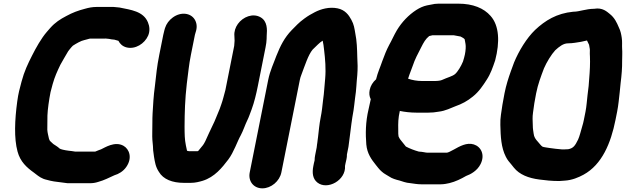

<svg xmlns="http://www.w3.org/2000/svg" viewBox="-20 -796 3423 1050"><path d="M557.9 -585.3C558.3 -585.3 558.8 -585.2 559.2 -585.1L576.7 -583.3C584.9 -581.6 592.6 -579.8 605.5 -579.1C613.4 -576.7 621.8 -574.8 627.6 -572.8C636.1 -556.2 650.1 -542.3 672.3 -536.7C719.6 -524.8 771 -557.2 790.1 -601.1C800.9 -626.1 798.2 -652.3 788.9 -674.1C763.9 -734.8 695 -742.1 635.5 -754.5C635 -754.6 634 -754.8 633.2 -754.9L614.1 -756.8C604.5 -758.2 593.4 -758.7 581.5 -758H508.3C485 -758 464.8 -753.9 444.4 -748C407.3 -738.4 376.9 -727.1 342.6 -708.4C309.4 -691 281.9 -673.6 254.7 -643L236.3 -621.9C205.6 -586.4 176.9 -534.9 155.4 -492.3C132.6 -447.2 112.7 -406.2 97.8 -349.6C86.6 -307.3 80.7 -287.8 74.3 -241.4C60.5 -139.7 56.2 -39.9 75.9 32.6C91 88.7 125.7 119.7 166.7 149L176.8 156.8C191.6 168.1 208 181.5 236 187.4C261 194.8 288 198.8 317.9 201.8L332.2 203.7C341.3 205.6 354.5 206.7 368.6 206H470.9C486.8 206 502.2 203.8 517 198.8C548.1 190.6 579.4 174.4 605.8 162.4C628.8 155.7 653.5 141.5 670.5 117.2C705.6 67 686.8 18.8 655 1.1C607.7 -25.1 553.9 11 532.7 20.6C526.5 23.5 515 26.3 500.7 33H390.8C385 31.9 378.6 30.8 372.7 30.2L355.1 28.2C333.7 25.7 310 20 306.3 16.5C294.4 5.1 282.4 -0.7 271.9 -8.2C267.5 -11.3 265.5 -14.6 254.8 -24C252.2 -26.3 252.1 -26.1 247.9 -37C244.2 -55.5 239.7 -68.9 238.7 -86.5C238.7 -112.8 238.9 -135.5 239.4 -164.3C240.5 -197.2 248.1 -250.6 256.4 -292.3C259.1 -303.2 263.4 -319.4 268 -336C279.7 -377.3 292.2 -404.2 310.2 -441.9C318.7 -458.3 342.1 -496.9 352.6 -515.4L361.6 -527.1C369.5 -536.5 373.7 -541.8 378.6 -546.2C397.3 -558.3 423.4 -573.3 440 -576.5C453.2 -579 468 -585 473.8 -585H553.8C557 -585 555.6 -585 557.9 -585.3Z M925.2 -700.6C904.7 -685.7 889.9 -666 882.4 -642.6L879.1 -631C876.3 -620.7 874.3 -612.7 872.8 -605L851 -496C837.5 -428.5 835.1 -392.9 827.2 -326.2C819.8 -273.4 816.9 -218.4 814.5 -176.5C812.5 -144.7 813.9 -101.5 812.7 -71.8C812 -39.2 813.7 -22.3 816.4 2.7L817.6 26.6C818.8 39.6 820.2 50.2 822.3 61.8C827.2 89.9 830.4 115.9 849 143.9C872.8 184.7 922.9 204 985.3 204H1023.3C1048.5 204 1069.9 198 1088 192.8C1154.2 172.2 1194.5 120.9 1228.6 76.2C1259.1 35.6 1277.1 -21.5 1296.8 -56.5C1308 -76.5 1322.5 -118.4 1330.8 -134.6C1341.9 -156.6 1347.3 -175.6 1356 -197.5C1370.7 -237.6 1381 -280.8 1389.5 -323L1432 -536C1435.6 -553.9 1437.8 -569.5 1438.1 -583.3L1438.5 -599.6C1441.5 -635.4 1442.4 -679.7 1405.5 -701.2C1362.9 -726 1308.7 -703.9 1280.8 -665C1267.3 -646.1 1259.7 -623 1261.8 -600C1262.7 -589.6 1262.4 -585.2 1262.9 -573.4L1261.8 -558.9C1261.4 -554.1 1261.1 -549.9 1260.8 -545.2L1212.5 -303C1204.9 -275.9 1198.6 -248.2 1190.4 -226L1181.6 -200.9C1169.7 -174.2 1155.4 -134 1143.5 -111.7C1130.9 -87 1115.3 -50.7 1102.8 -24C1092.5 -4.1 1089.3 -0.5 1075 16.1C1063.3 29.6 1065.2 31 1057.8 31H1013.8C1011.3 30.5 1008.4 29.9 1002.8 28.5C1000.9 21.2 998.5 9.7 996.5 -1.1C989.7 -34.9 989.6 -61.9 989.3 -103.9C989.8 -182 991.5 -250.8 1001.6 -338.8C1010.8 -405.2 1012.1 -436.3 1024 -496L1045.8 -605C1046.2 -607 1046.9 -609.7 1048.7 -615.3L1052.1 -626.9C1058.6 -650.1 1055.7 -672 1044.5 -689.9C1022.3 -725.4 969.6 -732.7 925.2 -700.6Z M1711.8 10.8 1703.4 53C1701.5 62.5 1700.7 70.2 1700.5 81.1C1699.5 84.7 1697.7 91.8 1696.6 97L1693.6 112C1686.3 148.7 1689.7 181.5 1715.5 202.1C1770 245.8 1872.7 189.6 1866.8 111.3L1869.6 97C1871.9 85.8 1878.3 65.6 1877.2 49L1885.6 7C1885.7 6.7 1885.8 6.1 1885.8 5.7C1892.6 -40.7 1895.7 -75.8 1901.8 -119.4L1906.9 -154.7C1909.4 -167.5 1911.9 -181.6 1913.4 -192.6L1917.4 -222.7C1918.9 -234.1 1919.4 -244.1 1921.7 -259.1C1929.4 -306.8 1929.2 -342.8 1933.9 -385.7C1936.7 -423.1 1936 -448.1 1933.9 -483.9C1932.9 -527.8 1931.7 -571.9 1922.9 -614.2C1918.5 -639.5 1915.9 -662.3 1901.3 -688.1C1887.3 -714.2 1866.7 -742.3 1825.6 -750.5C1780.6 -759.6 1735.6 -746.8 1702.2 -729.7C1679.2 -717.6 1667.6 -711.3 1643.9 -694.1C1612.5 -671.3 1598.4 -654.1 1575.5 -631.5C1535.4 -590 1513.4 -545.8 1491.3 -490.4C1477 -450.4 1457 -410.5 1446.7 -359L1345.7 147C1336.1 194.8 1366.8 234 1414.8 234C1462.8 234 1509.1 194.8 1518.7 147L1619.7 -359C1621.5 -368.2 1624 -376.5 1627.5 -385.3C1647.9 -438.9 1665.4 -495.6 1689.7 -524.8C1711.1 -544.6 1726.5 -562.9 1744.7 -573.6C1747.7 -557.8 1750.9 -542.4 1752.4 -522.9C1758.3 -473.4 1763 -419.5 1758.3 -366.5C1753.8 -325 1753.1 -290.7 1747 -250.3C1742.4 -210.9 1740.8 -189.2 1733.3 -152C1726.2 -116.1 1723.1 -78.1 1719.2 -46C1717.1 -35 1716.8 -23.9 1715.6 -18C1713.8 -9 1713.5 -1 1711.8 10.8Z M2270.7 33.1C2246 26.3 2220.1 16.3 2199.7 5.4L2169.2 -32.7C2165.3 -37.6 2164.2 -40.5 2159.6 -49.7C2157.9 -56.8 2157.7 -68.9 2157.9 -87C2157.2 -122.9 2157.4 -149.4 2166.5 -189.3C2192.7 -183.8 2225.2 -180 2256.9 -180H2322.9C2342.7 -180 2359.6 -181.7 2378.5 -185.2C2416.3 -189.3 2448 -206.6 2469.9 -214.7C2505.4 -227.1 2536 -243.3 2565.9 -268C2599.5 -294.8 2621.4 -328.3 2641.6 -359.8C2663.3 -392.8 2674.7 -427.1 2687.5 -464.5C2687.6 -464.9 2687.9 -465.8 2688.1 -466.4C2714 -565.5 2710.8 -655.8 2662.5 -709.4C2626 -751.1 2566.8 -776 2485.9 -776H2378.9C2364.7 -776 2351.1 -774.3 2335.2 -770.4L2314.8 -766.5C2294.6 -762.1 2275.9 -753.7 2256.1 -741.1C2214.1 -713.7 2178.1 -676 2150.9 -631.4C2135.3 -605.4 2121.5 -573.3 2108.3 -550.3C2092.9 -521.4 2082.1 -493 2070.2 -460.7C2060 -429.7 2046 -401.2 2036.6 -362.3C2018.7 -346.8 2006.1 -326.2 2001.7 -304C1998 -285.7 1999.5 -269.4 2007.6 -253.3L2006.8 -249.5C2002.8 -232.4 1999.1 -215.6 1995.8 -199.5C1978.4 -126.8 1978.8 -62.3 1983.2 -6.2C1987.8 44.4 2011.8 76.4 2035.2 105.7L2048.8 122.7C2055.2 130.6 2061.3 137.1 2068.4 143C2080.9 154.8 2098.8 162.6 2108 169.2C2123.5 180.3 2145.6 186.6 2165 191.3C2181.1 195.6 2196.7 203.8 2225.7 205.9C2242.4 207.9 2261.6 212 2285.7 212H2388.7C2408.2 212 2426.4 208 2438.1 205.3C2470 197.7 2502.8 181.6 2528.7 166.4C2554.2 157.3 2590 137.7 2608.2 101.2C2633.7 50.3 2610.4 6.2 2571.4 -6.1C2532.3 -18.3 2494.5 3.8 2460.2 22.8C2445.3 30.9 2430 39 2423.2 39H2317.2C2307.2 39 2292.8 33.9 2270.7 33.1ZM2344.4 -603H2462.2C2478.6 -600 2480.1 -600 2498.8 -596.2L2513.5 -588C2515.5 -586.7 2515.9 -586.6 2520.9 -581.9C2523.1 -573.8 2523.5 -566.5 2525.8 -555.3C2528.1 -543.2 2526.9 -520.2 2522.4 -498C2520.1 -486.2 2516 -472.9 2512 -459.7C2501.9 -434.5 2482.6 -402.5 2468.3 -390.7C2453.8 -378.6 2428.3 -372.9 2396.4 -358.4C2389.8 -355.4 2374.7 -353 2357.5 -353H2288.5C2260.3 -353 2234.5 -357.8 2211.7 -365.7C2214.1 -373.2 2216.8 -381.6 2219.1 -387.9L2236.4 -434.2C2250.2 -475.3 2263.7 -498.3 2283.1 -536.7C2297.2 -564.8 2307.3 -582.8 2327.1 -598.8C2336.3 -601.2 2343.1 -603 2344.4 -603Z M3117.1 -732C3116.5 -732 3115.4 -732 3114.6 -731.9C3024 -723 2961.3 -683.9 2906.2 -632.2C2859.7 -587.2 2817.8 -518.4 2791.2 -454.2C2791.1 -454 2790.9 -453.5 2790.8 -453.1L2773.2 -405C2760 -367.9 2748 -330.6 2739.1 -286C2734.9 -264.8 2731.2 -245 2727.7 -223.7C2722.7 -185.2 2714.6 -151.4 2716.3 -113.2C2717.7 -49.4 2720.4 10.5 2746.2 61.1C2755.3 80.2 2767.2 92 2776.6 103.7L2790.2 120.7C2820.8 158.8 2870.1 178.2 2929.8 185.8C2964.4 190.2 2995.2 194 3038.1 194C3050.1 193.2 3058.5 192.6 3067.3 191.9C3108.1 189.7 3144.6 173.9 3171.3 159.3C3272.4 103.9 3320.7 -13.5 3345.9 -140L3354.9 -185C3362.2 -221.3 3365.2 -259.3 3369 -291.2L3374 -341.2C3379.5 -384.9 3382.8 -423.9 3382.3 -465C3382.3 -486.6 3384.1 -507.9 3382.2 -531.6C3381 -548.4 3383.7 -566.9 3380.2 -589.3C3377.4 -607.7 3374.3 -626.2 3363.9 -646.9C3353.5 -671.5 3341.5 -698.6 3314.8 -719.7C3300.2 -731.1 3275.6 -756.2 3229.5 -748C3184.3 -747.7 3148.2 -732 3117.1 -732ZM3190.1 -574.6C3193.3 -568 3196.3 -560.8 3201.5 -551C3202.6 -546.7 3203.7 -538.7 3205.3 -529.1C3207 -520.5 3204.4 -508.8 3206.2 -487.4C3207.9 -451.4 3205.8 -407.4 3202.1 -365.1L3199.1 -325.5L3193 -275C3189.6 -246.8 3187.7 -213.9 3181.9 -185L3172.9 -140C3170.6 -128.1 3167.8 -117.1 3164.2 -105.6C3156.7 -80 3149.3 -49.6 3141.4 -32.7C3124.8 1.7 3114.6 14.8 3087.7 20C3081.6 20.1 3074.4 20.4 3066.8 21H3053C3032.5 18.9 3004 16.8 2985.8 13.4C2971.5 10.7 2953.7 9.4 2946.5 5.9C2937.7 0 2931.6 -9.9 2922.5 -19.7C2908.7 -34.7 2900.1 -46.6 2898.2 -66.2C2896.4 -83.5 2893.9 -86.8 2893.7 -111.3C2892.9 -139 2891.1 -153.6 2895 -180.8C2898.6 -212.2 2904.9 -249.9 2911.9 -285C2922.1 -336.3 2937.3 -375.4 2954.8 -422.1C2968.9 -455.3 2995.4 -498.5 3016.4 -521.1C3039 -541.6 3060.6 -559 3086.6 -559C3112.3 -559 3137.3 -564.3 3157.1 -567.3C3168.2 -568.9 3179.6 -573.2 3190.1 -574.6Z"/></svg>

Font: Smoothie
Style: BdIt
Weight: 700
Foundry: Cannot Into Space Fonts
Version: Version 0.8